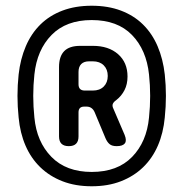

<svg xmlns="http://www.w3.org/2000/svg" viewBox="-20 -760 640 670"><path d="M300 -110Q243 -110 198 -127.5Q153 -145 120.5 -176.5Q88 -208 69 -252Q50 -296 45 -350Q41 -388 41 -425.5Q41 -463 45 -500Q51 -554 70 -598.5Q89 -643 121 -674.5Q153 -706 198 -723Q243 -740 300 -740Q357 -740 402 -723Q447 -706 479 -674.5Q511 -643 530 -598.5Q549 -554 555 -500Q559 -463 559 -425.5Q559 -388 555 -350Q550 -296 531 -252Q512 -208 479.5 -176.5Q447 -145 402 -127.5Q357 -110 300 -110ZM100 -500Q96 -463 96 -425.5Q96 -388 100 -350Q108 -265 159.5 -212.5Q211 -160 300 -160Q390 -160 441 -212.5Q492 -265 500 -350Q504 -388 504 -425.5Q504 -463 500 -500Q491 -586 440.5 -638Q390 -690 300 -690Q211 -690 160 -638Q109 -586 100 -500ZM254 -284Q254 -267 245.5 -258.5Q237 -250 220 -250Q203 -250 194.5 -258.5Q186 -267 186 -284V-526Q186 -563 204 -581.5Q222 -600 260 -600H304Q359 -600 392 -571Q425 -542 425 -493Q425 -466 414.5 -445.5Q404 -425 386 -411Q376 -404 373.5 -397Q371 -390 376 -380L415 -289Q423 -269 415.5 -259.5Q408 -250 387 -250Q371 -250 362.5 -257Q354 -264 348 -278L310 -369Q306 -378 299 -383Q292 -388 282 -388H274Q264 -388 259 -383Q254 -378 254 -368ZM254 -509V-466Q254 -455 259.5 -449.5Q265 -444 276 -444H304Q328 -444 342 -458Q356 -472 356 -495Q356 -518 342 -532Q328 -546 304 -546H291Q273 -546 263.5 -536.5Q254 -527 254 -509Z"/></svg>

Font: Maple Mono SemiBold
Style: Regular
Weight: 600
Monospace: yes
Designer: subframe7536
Version: Version 7.000